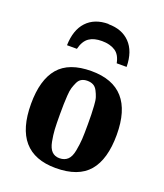

<svg xmlns="http://www.w3.org/2000/svg" viewBox="-133 -794 765 893"><g transform="rotate(20 250.0 -347.0)"><path d="M251 -471Q462 -471 462 -232Q462 -111 410.5 -50.5Q359 10 247 10Q38 10 38 -232Q38 -351 89 -411Q140 -471 251 -471ZM319 -232Q319 -264 318.5 -280.5Q318 -297 316.5 -323.5Q315 -350 310.5 -364Q306 -378 298 -393.5Q290 -409 277.5 -415.5Q265 -422 248 -422Q232 -422 220 -415.5Q208 -409 201 -394Q194 -379 189.5 -364.5Q185 -350 183.5 -324.5Q182 -299 181.5 -281.5Q181 -264 181 -232Q181 -185 182.5 -158Q184 -131 190 -99.5Q196 -68 210.5 -53.5Q225 -39 248 -39Q273 -39 288.5 -53.5Q304 -68 310 -101Q316 -134 317.5 -159Q319 -184 319 -232ZM250 -704V-703Q317 -703 356 -663Q396 -622 397 -545H348Q340 -586 315 -602Q289 -619 249 -619Q209 -619 186 -603Q161 -586 151 -545H102Q104 -621 142 -662Q181 -704 250 -704Z"/></g></svg>

Font: Libra Serif Modern
Style: Bold
Weight: 700
Designer: Stefan Peev, Context Ltd
Foundry: Ascender Corporation
Version: Version 1.000